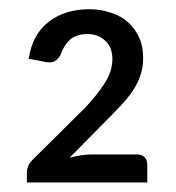

<svg xmlns="http://www.w3.org/2000/svg" viewBox="-20 -838 374 408"><path d="M271.5 -509.8Q281.2 -509.8 287.1 -503.9Q293 -498 293 -488.3Q293 -475.6 293 -450.2Q228.5 -450.2 37.1 -450.2Q37.1 -455.1 37.1 -471.7Q37.1 -477.5 40 -485.4Q43 -492.2 48.8 -498Q85 -534.2 159.2 -607.4Q183.6 -632.8 201.2 -659.2Q218.8 -685.5 218.8 -712.9Q218.8 -738.3 203.1 -752Q188.5 -765.6 166 -765.6Q142.6 -765.6 128.9 -753.9Q115.2 -741.2 108.4 -720.7Q102.5 -711.9 96.7 -708Q89.8 -704.1 77.1 -706.1Q65.4 -709 41 -712.9Q48.8 -765.6 84 -792Q118.2 -818.4 169.9 -818.4Q195.3 -818.4 216.8 -810.5Q238.3 -803.7 252.9 -790Q267.6 -776.4 276.4 -756.8Q284.2 -738.3 284.2 -714.8Q284.2 -694.3 278.3 -677.7Q272.5 -660.2 261.7 -644.5Q251 -628.9 237.3 -614.3Q223.6 -599.6 209 -585Q181.6 -557.6 127.9 -502.9Q139.6 -505.9 151.4 -507.8Q163.1 -509.8 173.8 -509.8Q206.1 -509.8 271.5 -509.8Z"/></svg>

Font: Lato
Style: Regular
Weight: 400
Designer: Lukasz Dziedzic with Adam Twardoch and Botio Nikoltchev
Version: Version 2.015; 2015-08-06; http://www.latofonts.com/